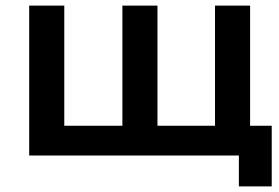

<svg xmlns="http://www.w3.org/2000/svg" viewBox="-20 -554 995 684"><path d="M948 -106V110H831V0H84V-534H209V-106H416V-534H541V-106H746V-534H871V-106Z"/></svg>

Font: CMG Sans SemiBold
Style: Regular
Weight: 600
Designer: Julieta Ulanovsky
Foundry: Julieta Ulanovsky
Version: Version 7.200